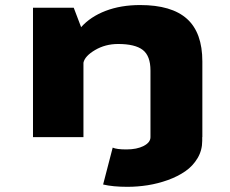

<svg xmlns="http://www.w3.org/2000/svg" viewBox="-20 -530 890 742"><path d="M107.5 0V-500H265L293.5 -425Q329.5 -465.5 388.2 -488Q447 -510.5 521.5 -510.5Q643.5 -510.5 702.8 -457Q762 -403.5 762 -292.5V0H761.5V14.5Q761.5 51 743.5 81.2Q725.5 111.5 696.2 131.8Q667 152 628.8 165.8Q590.5 179.5 551 185.8Q511.5 192 472.5 192Q416 192 378.5 183L415.5 40.5Q431 47.5 468.5 47.5Q509 47.5 535.2 34Q561.5 20.5 561.5 0V-257.5Q561.5 -314 531.8 -337Q502 -360 436.5 -360Q387 -360 347.2 -336.5Q307.5 -313 302.5 -287.5V0Z"/></svg>

Font: League Mono Wide ExtraBold
Style: Regular
Weight: 800
Width: 8
Designer: Tyler Finck
Foundry: The League of Moveable Type / Tyler Finck
Version: Version 2.210